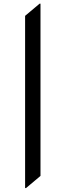

<svg xmlns="http://www.w3.org/2000/svg" viewBox="-20 -874 346 1012"><path d="M112.3 117.2V-790.5L188.5 -854.5H193.4V53.2L117.2 117.2Z"/></svg>

Font: Gothica
Style: Book
Weight: 400
Designer: Wojciech Kalinowski "wmk69" (wmk69@o2.pl)
Foundry: Wojciech Kalinowski "wmk69" (wmk69@o2.pl)
Version: Version 2.1.0; 2021-05-14